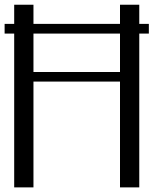

<svg xmlns="http://www.w3.org/2000/svg" viewBox="-20 -812 686 832"><path d="M0 -666.5V-708.5H41.5V-791.5H125V-708.5H500V-791.5H583.5V-708.5H625V-666.5H583.5V0H500V-458.5H125V0H41.5V-666.5ZM500 -666.5H125V-500H500Z"/></svg>

Font: Gputeks
Style: Regular
Weight: 500
Version: Version 0.9